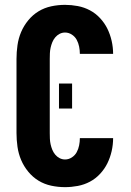

<svg xmlns="http://www.w3.org/2000/svg" viewBox="-20 -763 540 791"><path d="M248 8Q219 8 191 2Q163 -4 139 -18.5Q115 -33 96.5 -55.5Q78 -78 67 -104Q56 -130 52 -158.5Q48 -187 48 -215V-520Q48 -548 52 -576.5Q56 -605 67 -631Q78 -657 96.5 -679.5Q115 -702 139 -716.5Q163 -731 191 -737Q219 -743 248 -743Q274 -743 300.5 -738Q327 -733 350.5 -720.5Q374 -708 392.5 -688Q411 -668 422.5 -644.5Q434 -621 440 -594.5Q446 -568 446 -541H309Q309 -556 306 -571Q303 -586 296 -599Q289 -612 276 -620.5Q263 -629 248 -629Q236 -629 225.5 -623.5Q215 -618 207.5 -609Q200 -600 195.5 -589Q191 -578 188.5 -566.5Q186 -555 185.5 -543.5Q185 -532 185 -520V-215Q185 -203 185.5 -191.5Q186 -180 188.5 -168.5Q191 -157 195.5 -146Q200 -135 207.5 -126Q215 -117 225.5 -111.5Q236 -106 248 -106Q263 -106 276 -114.5Q289 -123 296 -136Q303 -149 306 -164Q309 -179 309 -194H446Q446 -167 440 -140.5Q434 -114 422.5 -90.5Q411 -67 392.5 -47Q374 -27 350.5 -14.5Q327 -2 300.5 3Q274 8 248 8ZM223 -316V-419H277V-316Z"/></svg>

Font: Iosevka SS04 Heavy
Style: Regular
Weight: 900
Monospace: yes
Designer: Belleve Invis
Foundry: Belleve Invis
Version: Version 19.0.0; ttfautohint (v1.8.4)